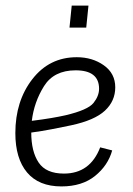

<svg xmlns="http://www.w3.org/2000/svg" viewBox="-20 -658 475 688"><path d="M229 -559 237 -638H297L289 -559ZM209 -36Q303 -36 339 -130L382 -119Q367 -65 320.5 -27.5Q274 10 200 10Q119 10 77 -40Q35 -90 35 -181Q35 -296 96 -374.5Q157 -453 255 -453Q311 -453 352 -424Q393 -395 393 -345Q393 -296 356 -261.5Q319 -227 235 -209Q202 -202 165.5 -195Q129 -188 92 -183Q92 -115 118.5 -75.5Q145 -36 209 -36ZM215 -245Q295 -264 315 -289Q335 -314 335 -340Q335 -406 251 -406Q173 -406 137.5 -349Q102 -292 94 -225Q134 -230 163.5 -235Q193 -240 215 -245Z"/></svg>

Font: Zilla Slab Light
Style: Italic
Weight: 300
Italic angle: -6°
Designer: Typotheque.com
Foundry: Typotheque type foundry
Version: Version 1.1; 2017; ttfautohint (v1.6)